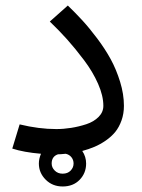

<svg xmlns="http://www.w3.org/2000/svg" viewBox="-20 -550 518 702"><path d="M433.1 -163.1Q433.1 -134.3 424.3 -109.6Q415.5 -85 401.4 -67.6Q387.2 -50.3 366.7 -36.1Q346.2 -22 325.4 -13.2Q304.7 -4.4 280.8 2Q294.9 22.9 294.9 47.9Q294.9 83 271.2 107.4Q247.6 131.8 209 131.8Q171.9 131.8 147 106.9Q122.1 82 122.1 47.9Q122.1 30.3 129.9 12.2Q66.4 6.8 24.9 -6.8L51.8 -95.2Q122.1 -78.1 186 -78.1Q212.4 -78.1 240.2 -82.5Q268.1 -86.9 295.7 -95.9Q323.2 -105 340.6 -122.6Q357.9 -140.1 357.9 -163.1Q357.9 -199.7 338.6 -243.7Q319.3 -287.6 287.1 -330.3Q254.9 -373 224.9 -406.5Q194.8 -439.9 162.1 -471.2L228 -529.8Q255.9 -502.9 281 -475.6Q306.2 -448.2 335.2 -409.7Q364.3 -371.1 384.8 -333.5Q405.3 -295.9 419.2 -250.7Q433.1 -205.6 433.1 -163.1ZM249 47.9Q249 34.7 241.2 24.9Q233.4 15.1 220.2 12.2Q200.7 14.2 191.9 14.2Q168.9 22 168.9 47.9Q168.9 62.5 180.2 73.7Q191.4 85 209 85Q227.5 85 238.3 73.7Q249 62.5 249 47.9Z"/></svg>

Font: FiraGO
Style: Regular
Weight: 400
Designer: bBox Type
Foundry: bBox Type GmbH
Version: Version 1.001;PS 001.001;hotconv 1.0.88;makeotf.lib2.5.64775